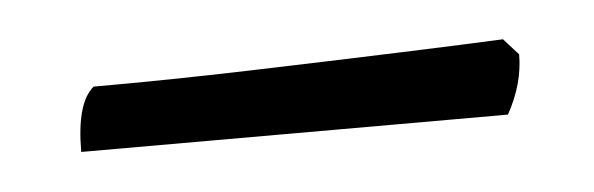

<svg xmlns="http://www.w3.org/2000/svg" viewBox="-23 -351 362 117"><g transform="rotate(-5 158.0 -293.0)"><path d="M24 -270Q24 -300 35 -309Q81 -309 131 -310.5Q181 -312 223 -313.5Q265 -315 286 -316L295 -306Q295 -288 285 -270Z"/></g></svg>

Font: Texturina 72pt Thin
Style: Regular
Weight: 100
Designer: Guillermo Torres Carreño
Foundry: Omnibus-Type
Version: Version 1.002; ttfautohint (v1.8.3)